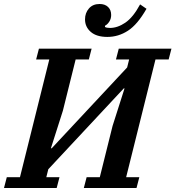

<svg xmlns="http://www.w3.org/2000/svg" viewBox="-50 -942 879 962"><path d="M-16 -54H50L197 -644H131L145 -698H409L395 -644H329L265 -387L205 -199H209L587 -604L597 -644H531L545 -698H809L795 -644H729L582 -54H648L634 0H370L384 -54H450L514 -311L574 -499H570L192 -94L182 -54H248L234 0H-30ZM488 -757Q434 -757 405 -782Q376 -807 376 -845Q376 -877 395.5 -899.5Q415 -922 449 -922Q476 -922 491.5 -907Q507 -892 507 -867Q507 -848 497.5 -833.5Q488 -819 476 -813V-807Q483 -802 501 -802Q539 -802 578 -828.5Q617 -855 652 -920L684 -898Q639 -819 591 -788Q543 -757 488 -757Z"/></svg>

Font: IBM Plex Serif SemiBold
Style: Italic
Weight: 600
Italic angle: -14°
Designer: Mike Abbink, Paul van der Laan, Pieter van Rosmalen
Foundry: Bold Monday
Version: Version 2.5